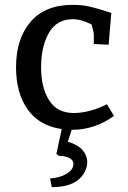

<svg xmlns="http://www.w3.org/2000/svg" viewBox="-20 -523 528 790"><path d="M275 11 259 60Q300 72 319.5 94.5Q339 117 339 145Q339 164 328.5 184.5Q318 205 298 220Q261 247 193 247L186 211Q226 209 254 192Q282 175 282 152Q282 136 266.5 127.5Q251 119 222 118L212 110L234 8Q142 -5 94 -72.5Q46 -140 46 -246Q46 -364 106 -433.5Q166 -503 278 -503Q318 -503 348.5 -496Q379 -489 438 -470L427 -339L366 -342V-380Q366 -391 357 -422Q315 -444 280 -444Q213 -444 181 -387.5Q149 -331 149 -246Q149 -163 182 -110.5Q215 -58 283 -58Q348 -58 420 -94L449 -46Q369 11 278 11Z"/></svg>

Font: Andada Pro Medium
Style: Regular
Weight: 500
Designer: Carolina Giovagnoli
Foundry: Huerta Tipografica
Version: Version 3.005; ttfautohint (v1.8.4)